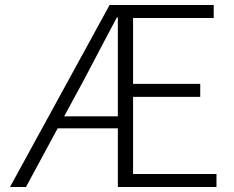

<svg xmlns="http://www.w3.org/2000/svg" viewBox="-20 -749 939 769"><path d="M20 0H84L211 -235H452V0H847V-52H513V-361H782V-413H513V-677H836V-729H419ZM237 -283 315 -427C359 -512 405 -597 448 -679H452V-283Z"/></svg>

Font: GenYoGothic2 TW L
Style: Regular
Weight: 300
Version: Version 2.100;PS 2.1;hotconv 16.6.51;makeotf.lib2.5.65220 DE